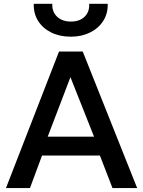

<svg xmlns="http://www.w3.org/2000/svg" viewBox="-20 -964 734 984"><path d="M10.5 0 282.5 -700H404L683 0H556.5L492 -167H195.5L133.5 0ZM224.5 -263.5H462L341 -568.5ZM343.5 -776Q286 -776 242.5 -797.5Q199 -819 175.2 -857Q151.5 -895 153 -944.5H248Q246 -904 272.2 -878.8Q298.5 -853.5 343.5 -853.5Q388.5 -853.5 414 -878.8Q439.5 -904 437 -944.5H532Q533.5 -895 509.2 -857Q485 -819 441.8 -797.5Q398.5 -776 343.5 -776Z"/></svg>

Font: Geologica Thin Roman
Style: Regular
Weight: 400
Version: Version 1.010;gftools[0.9.28]